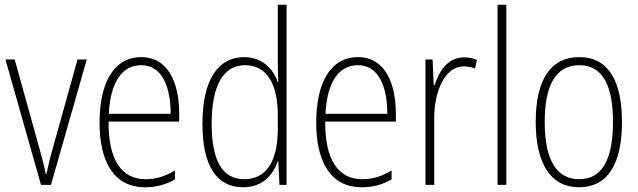

<svg xmlns="http://www.w3.org/2000/svg" viewBox="-20 -780 2693 810"><path d="M153 0H195L346 -529H307L204 -159C192 -119 184 -82 176 -46H173C165 -86 155 -123 144 -162L42 -529H3Z M576 -539C458 -539 400 -427 400 -263C400 -98 460 10 592 10C641 10 681 -2 718 -23V-61C674 -35 638 -24 594 -24C490 -24 437 -110 438 -267H736V-300C736 -428 691 -539 576 -539ZM576 -505C663 -505 700 -415 700 -300H439C446 -437 497 -505 576 -505Z M1006 10C1089 10 1133 -44 1152 -100H1154L1159 0H1189V-760H1152V-517C1152 -491 1153 -463 1154 -433H1152C1134 -488 1087 -539 1010 -539C898 -539 834 -441 834 -258C834 -83 892 10 1006 10ZM1011 -24C915 -24 873 -107 873 -258C873 -420 922 -505 1014 -505C1105 -505 1152 -426 1152 -294V-236C1152 -104 1106 -24 1011 -24Z M1490 -539C1372 -539 1314 -427 1314 -263C1314 -98 1374 10 1506 10C1555 10 1595 -2 1632 -23V-61C1588 -35 1552 -24 1508 -24C1404 -24 1351 -110 1352 -267H1650V-300C1650 -428 1605 -539 1490 -539ZM1490 -505C1577 -505 1614 -415 1614 -300H1353C1360 -437 1411 -505 1490 -505Z M1937 -538C1868 -538 1831 -477 1813 -420H1810L1805 -529H1775V0H1812V-283C1812 -393 1856 -500 1936 -500C1954 -500 1971 -496 1984 -491L1992 -527C1975 -535 1956 -538 1937 -538Z M2116 0V-760H2079V0Z M2604 -265C2604 -433 2550 -539 2424 -539C2302 -539 2240 -442 2240 -266C2240 -90 2303 10 2423 10C2544 10 2604 -89 2604 -265ZM2278 -266C2278 -419 2324 -505 2424 -505C2527 -505 2566 -411 2566 -266C2566 -108 2521 -24 2423 -24C2324 -24 2278 -112 2278 -266Z"/></svg>

Font: Noto Sans Gurmukhi UI Condensed ExtraLight
Style: Regular
Weight: 200
Width: 3
Designer: Jelle Bosma - Monotype Design Team
Foundry: Monotype Imaging Inc.
Version: Version 2.004